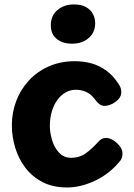

<svg xmlns="http://www.w3.org/2000/svg" viewBox="-20 -823 592 847"><path d="M276.1 4Q213.6 4 167.7 -19.7Q121.9 -43.4 91.8 -83.2Q61.7 -122.9 47 -171.7Q32.3 -220.4 32.3 -270.3Q32.3 -327.4 52 -378.6Q71.7 -429.8 108.3 -468.9Q144.9 -508 196.1 -530.5Q247.3 -553 309.7 -553Q347.7 -553 382.5 -543.7Q417.3 -534.3 448.3 -512.1Q479.2 -489.9 504.1 -451.1Q510 -442.4 512.6 -433.9Q515.1 -425.3 515.1 -415.9Q515.1 -399 502.7 -385.6Q490.2 -372.2 473.5 -364.1Q456.8 -356 441.9 -356Q428.9 -356 419.5 -362.9Q410.1 -369.8 399.6 -383.4Q382 -407.8 360.2 -417.4Q338.4 -427 314.4 -427Q291 -427 270.5 -415.8Q250 -404.6 234.2 -383.6Q218.3 -362.6 209.2 -333.1Q200 -303.6 200 -267Q200 -237.7 209.6 -205.2Q219.2 -172.7 240.1 -149.9Q261 -127.1 292.9 -126.9Q331.8 -126.9 359.8 -147.8Q387.9 -168.7 413.3 -197.3Q421.9 -206.7 429.6 -210.6Q437.2 -214.4 448.1 -214.4Q463.2 -214.4 479.8 -204.1Q496.4 -193.7 508.4 -178.2Q520.3 -162.8 520.3 -146.1Q520.3 -139.1 518.3 -129.4Q516.3 -119.7 506 -108.6Q460.6 -54.2 397.8 -25.1Q335.1 4 276.1 4ZM298.1 -630.3Q256.3 -630.3 230.3 -651.2Q204.2 -672 204.2 -711.7Q204.2 -754.4 233.7 -778.9Q263.2 -803.4 304.6 -803.4Q340.8 -803.4 361.5 -790.7Q382.2 -777.9 391.1 -759.1Q399.9 -740.3 399.9 -721.1Q399.9 -680.2 371.3 -655.3Q342.8 -630.3 298.1 -630.3Z"/></svg>

Font: Playpen Sans Thai
Style: Regular
Weight: 400
Designer: Sirin Gunkloy, Laura Meseguer, Veronika Burian, José Scaglione
Foundry: TypeTogether
Version: Version 2.000